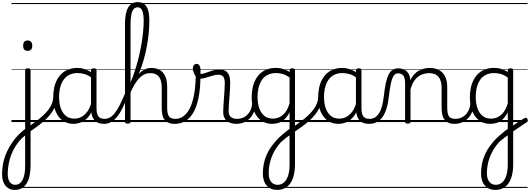

<svg xmlns="http://www.w3.org/2000/svg" viewBox="-110 -1170 5078 1840"><path d="M31 650Q-6 650 -33.5 631.5Q-61 613 -75.5 579.5Q-90 546 -90 499Q-90 442 -78.5 388.5Q-67 335 -44 284.5Q-21 234 12 188Q45 142 88 102Q98 92 109 83.5Q120 75 131 66V-496Q131 -506 137.5 -510.5Q144 -515 157 -515Q171 -515 177 -510.5Q183 -506 183 -496V409Q183 468 173.5 513.5Q164 559 144.5 589.5Q125 620 97 635Q69 650 31 650ZM36 601Q59 601 76 589.5Q93 578 105.5 555.5Q118 533 124.5 498.5Q131 464 131 418V129Q122 135 113.5 142.5Q105 150 98 157Q64 191 39 230.5Q14 270 -2.5 313.5Q-19 357 -27.5 403.5Q-36 450 -36 498Q-36 530 -27.5 553Q-19 576 -2.5 588.5Q14 601 36 601ZM155 -683Q133 -683 122.5 -695Q112 -707 112 -732Q112 -757 122.5 -769.5Q133 -782 155 -782Q177 -782 188 -769.5Q199 -757 199 -732Q199 -707 188 -695Q177 -683 155 -683ZM0 621H316V631H0ZM0 -20H316V0H0ZM0 -505H316V-500H0ZM0 -1141H316V-1131H0Z M171 95Q163 100 156.5 96Q150 92 147 83.5Q144 75 145.5 66Q147 57 154 52Q199 21 237 -8Q275 -37 305 -65Q335 -93 356 -121.5Q377 -150 388.5 -180.5Q400 -211 400 -244Q400 -254 408.5 -257.5Q417 -261 425.5 -257.5Q434 -254 434 -245Q434 -206 424 -171Q414 -136 393.5 -103.5Q373 -71 342 -39Q311 -7 268 26Q225 59 171 95ZM316 621V631ZM316 -20V0ZM316 -505V-500ZM316 -1141V-1131Z M593 17Q538 17 494 -12Q450 -41 425 -98Q400 -155 400 -238Q400 -288 409.5 -331Q419 -374 438 -408.5Q457 -443 484.5 -467.5Q512 -492 548.5 -505.5Q585 -519 630 -519Q668 -519 704.5 -506.5Q741 -494 777 -470V-419Q737 -449 702 -459.5Q667 -470 631 -470Q599 -470 571.5 -460.5Q544 -451 522.5 -432Q501 -413 486.5 -385.5Q472 -358 464 -322Q456 -286 456 -242Q456 -180 472.5 -133Q489 -86 521.5 -59.5Q554 -33 603 -33Q637 -33 669 -49Q701 -65 727.5 -101.5Q754 -138 771 -202L789 -159Q768 -85 734.5 -47Q701 -9 663.5 4Q626 17 593 17ZM889 17Q855 17 831 7Q807 -3 792 -22Q777 -41 769.5 -69Q762 -97 762 -132V-495Q762 -506 769 -510.5Q776 -515 790 -515Q803 -515 809 -510.5Q815 -506 815 -496V-133Q815 -81 832 -56Q849 -31 895 -31Q902 -31 906 -23.5Q910 -16 909.5 -7Q909 2 904.5 9.5Q900 17 889 17ZM316 621H951V631H316ZM316 -20H951V0H316ZM316 -505H951V-500H316ZM316 -1141H951V-1131H316Z M886 17Q874 17 868.5 9.5Q863 2 864 -7Q865 -16 872.5 -23.5Q880 -31 892 -31Q919 -31 943 -44Q967 -57 990 -86Q1013 -115 1037.5 -163Q1062 -211 1091 -281Q1096 -293 1104 -293Q1112 -293 1118 -285.5Q1124 -278 1119 -266Q1093 -192 1066.5 -138.5Q1040 -85 1012 -50.5Q984 -16 953 0.5Q922 17 886 17ZM951 621V631ZM951 -20V0ZM951 -505V-500ZM951 -1141V-1131Z M1565 17Q1529 17 1504.5 6.5Q1480 -4 1465.5 -24Q1451 -44 1445.5 -72.5Q1440 -101 1440 -137V-326Q1440 -374 1428.5 -406Q1417 -438 1393 -453.5Q1369 -469 1330 -469Q1298 -469 1271.5 -456Q1245 -443 1221.5 -417.5Q1198 -392 1176.5 -355Q1155 -318 1134 -269L1115 -279Q1138 -332 1162 -375.5Q1186 -419 1212.5 -451.5Q1239 -484 1270.5 -501.5Q1302 -519 1341 -519Q1386 -519 1420 -500Q1454 -481 1473 -440.5Q1492 -400 1492 -334V-137Q1492 -82 1508 -56.5Q1524 -31 1571 -31Q1580 -31 1585 -23.5Q1590 -16 1589.5 -7Q1589 2 1583 9.5Q1577 17 1565 17ZM1113 15Q1100 15 1094 10.5Q1088 6 1088 -4V-942Q1088 -1047 1118.5 -1098.5Q1149 -1150 1210 -1150Q1249 -1150 1274 -1129.5Q1299 -1109 1310 -1070Q1321 -1031 1321 -977Q1321 -933 1318 -886.5Q1315 -840 1308 -791Q1301 -742 1290.5 -692Q1280 -642 1265.5 -592Q1251 -542 1232.5 -492.5Q1214 -443 1191 -396Q1168 -349 1141 -306V-4Q1141 6 1134 10.5Q1127 15 1113 15ZM1141 -380Q1157 -417 1172.5 -461.5Q1188 -506 1202 -555.5Q1216 -605 1228 -658.5Q1240 -712 1248.5 -765.5Q1257 -819 1262 -872.5Q1267 -926 1267 -974Q1267 -1013 1261.5 -1041Q1256 -1069 1243 -1084.5Q1230 -1100 1208 -1100Q1185 -1100 1170 -1082Q1155 -1064 1148 -1027.5Q1141 -991 1141 -933ZM951 621H1627V631H951ZM951 -20H1627V0H951ZM951 -505H1627V-500H951ZM951 -1141H1627V-1131H951Z M1565 17Q1552 17 1546.5 9.5Q1541 2 1542.5 -7Q1544 -16 1551.5 -23.5Q1559 -31 1571 -31Q1610 -31 1644 -53.5Q1678 -76 1705 -125Q1732 -174 1748 -253.5Q1764 -333 1766 -447Q1766 -453 1773 -456Q1780 -459 1788.5 -458Q1797 -457 1804 -452.5Q1811 -448 1811 -438Q1810 -312 1791 -225Q1772 -138 1739 -84.5Q1706 -31 1661.5 -7Q1617 17 1565 17ZM1627 621H1652V631H1627ZM1627 -20H1652V0H1627ZM1627 -505H1652V-500H1627ZM1627 -1141H1652V-1131H1627Z M2156 17Q2131 17 2108 11Q2085 5 2067 -8.5Q2049 -22 2039 -44Q2029 -66 2029 -97Q2029 -124 2031.5 -159Q2034 -194 2036.5 -232.5Q2039 -271 2041.5 -307Q2044 -343 2044 -374Q2044 -419 2028.5 -436.5Q2013 -454 1982 -454Q1957 -454 1924.5 -444Q1892 -434 1860 -424.5Q1828 -415 1802 -415Q1786 -415 1771.5 -431.5Q1757 -448 1747.5 -471.5Q1738 -495 1738 -514Q1738 -527 1742 -536.5Q1746 -546 1754.5 -552Q1763 -558 1774 -558Q1794 -558 1803 -540Q1812 -522 1812 -497Q1812 -488 1811.5 -479Q1811 -470 1810 -462Q1827 -461 1847.5 -467Q1868 -473 1891.5 -482Q1915 -491 1940 -497.5Q1965 -504 1991 -504Q2027 -504 2050 -491Q2073 -478 2084.5 -449.5Q2096 -421 2096 -376Q2096 -345 2093.5 -308.5Q2091 -272 2088.5 -235Q2086 -198 2083.5 -165Q2081 -132 2081 -108Q2081 -68 2102 -49.5Q2123 -31 2162 -31Q2173 -31 2178 -23.5Q2183 -16 2182.5 -7Q2182 2 2175.5 9.5Q2169 17 2156 17ZM1652 621H2220V631H1652ZM1652 -20H2220V0H1652ZM1652 -505H2220V-500H1652ZM1652 -1141H2220V-1131H1652Z M2155 17Q2144 17 2138.5 9.5Q2133 2 2133.5 -7Q2134 -16 2141 -23.5Q2148 -31 2161 -31Q2194 -31 2220.5 -43Q2247 -55 2266 -76Q2285 -97 2295.5 -125Q2306 -153 2307 -186Q2308 -198 2317 -201.5Q2326 -205 2334.5 -201.5Q2343 -198 2342 -186Q2341 -142 2326.5 -104.5Q2312 -67 2287.5 -40Q2263 -13 2229 2Q2195 17 2155 17ZM2220 621V631ZM2220 -20V0ZM2220 -505V-500ZM2220 -1141V-1131Z M2546 650Q2483 650 2446 608.5Q2409 567 2409 493Q2409 443 2418.5 397.5Q2428 352 2446.5 310.5Q2465 269 2493.5 230Q2522 191 2559 153Q2577 137 2594.5 121.5Q2612 106 2630 91.5Q2648 77 2665 65V-94Q2640 -45 2611 -21.5Q2582 2 2552.5 9.5Q2523 17 2495 17Q2440 17 2396 -12.5Q2352 -42 2327 -99Q2302 -156 2302 -238Q2302 -288 2311.5 -331Q2321 -374 2340 -408.5Q2359 -443 2386.5 -468Q2414 -493 2450.5 -506Q2487 -519 2532 -519Q2557 -519 2578 -515.5Q2599 -512 2620 -503.5Q2641 -495 2665 -480V-497Q2665 -506 2671.5 -510.5Q2678 -515 2692 -515Q2705 -515 2711 -510.5Q2717 -506 2717 -497V402Q2717 463 2705.5 509.5Q2694 556 2672 587Q2650 618 2618 634Q2586 650 2546 650ZM2552 601Q2585 601 2610.5 579.5Q2636 558 2650.5 515Q2665 472 2665 409V127Q2651 136 2637.5 146.5Q2624 157 2610.5 168Q2597 179 2583 191Q2555 222 2533 256.5Q2511 291 2496 328.5Q2481 366 2473 406.5Q2465 447 2465 490Q2465 524 2475 549Q2485 574 2504.5 587.5Q2524 601 2552 601ZM2505 -33Q2537 -33 2567.5 -47Q2598 -61 2623.5 -93Q2649 -125 2665 -181V-428Q2630 -452 2598 -461Q2566 -470 2533 -470Q2501 -470 2473.5 -460.5Q2446 -451 2424.5 -432.5Q2403 -414 2388.5 -386Q2374 -358 2366 -322Q2358 -286 2358 -242Q2358 -180 2374.5 -133Q2391 -86 2423.5 -59.5Q2456 -33 2505 -33ZM2220 621H2855V631H2220ZM2220 -20H2855V0H2220ZM2220 -505H2855V-500H2220ZM2220 -1141H2855V-1131H2220Z M2710 95Q2702 100 2695.5 96Q2689 92 2686 83.5Q2683 75 2684.5 66Q2686 57 2693 52Q2738 21 2776 -8Q2814 -37 2844 -65Q2874 -93 2895 -121.5Q2916 -150 2927.5 -180.5Q2939 -211 2939 -244Q2939 -254 2947.5 -257.5Q2956 -261 2964.5 -257.5Q2973 -254 2973 -245Q2973 -206 2963 -171Q2953 -136 2932.5 -103.5Q2912 -71 2881 -39Q2850 -7 2807 26Q2764 59 2710 95ZM2855 621V631ZM2855 -20V0ZM2855 -505V-500ZM2855 -1141V-1131Z M3132 17Q3077 17 3033 -12Q2989 -41 2964 -98Q2939 -155 2939 -238Q2939 -288 2948.5 -331Q2958 -374 2977 -408.5Q2996 -443 3023.5 -467.5Q3051 -492 3087.5 -505.5Q3124 -519 3169 -519Q3207 -519 3243.5 -506.5Q3280 -494 3316 -470V-419Q3276 -449 3241 -459.5Q3206 -470 3170 -470Q3138 -470 3110.5 -460.5Q3083 -451 3061.5 -432Q3040 -413 3025.5 -385.5Q3011 -358 3003 -322Q2995 -286 2995 -242Q2995 -180 3011.5 -133Q3028 -86 3060.5 -59.5Q3093 -33 3142 -33Q3176 -33 3208 -49Q3240 -65 3266.5 -101.5Q3293 -138 3310 -202L3328 -159Q3307 -85 3273.5 -47Q3240 -9 3202.5 4Q3165 17 3132 17ZM3428 17Q3394 17 3370 7Q3346 -3 3331 -22Q3316 -41 3308.5 -69Q3301 -97 3301 -132V-495Q3301 -506 3308 -510.5Q3315 -515 3329 -515Q3342 -515 3348 -510.5Q3354 -506 3354 -496V-133Q3354 -81 3371 -56Q3388 -31 3434 -31Q3441 -31 3445 -23.5Q3449 -16 3448.5 -7Q3448 2 3443.5 9.5Q3439 17 3428 17ZM2855 621H3490V631H2855ZM2855 -20H3490V0H2855ZM2855 -505H3490V-500H2855ZM2855 -1141H3490V-1131H2855Z M3425 17Q3416 17 3411.5 9.5Q3407 2 3407.5 -7Q3408 -16 3414 -23.5Q3420 -31 3431 -31Q3462 -31 3484.5 -45.5Q3507 -60 3524 -87.5Q3541 -115 3551.5 -155Q3562 -195 3568 -247Q3576 -318 3586.5 -369Q3597 -420 3612.5 -452Q3628 -484 3650.5 -499.5Q3673 -515 3706 -515Q3715 -515 3719.5 -508Q3724 -501 3723.5 -491.5Q3723 -482 3718 -474.5Q3713 -467 3704 -467Q3686 -467 3673 -455.5Q3660 -444 3650 -419Q3640 -394 3632.5 -354Q3625 -314 3618 -257Q3611 -186 3595.5 -134.5Q3580 -83 3556 -49Q3532 -15 3499.5 1Q3467 17 3425 17ZM3490 621H3590V631H3490ZM3490 -20H3590V0H3490ZM3490 -505H3590V-500H3490ZM3490 -1141H3590V-1131H3490Z M4249 17Q4212 17 4187.5 6.5Q4163 -4 4149 -24Q4135 -44 4128.5 -72.5Q4122 -101 4122 -137V-326Q4122 -371 4110 -403Q4098 -435 4071.5 -452Q4045 -469 4002 -469Q3975 -469 3947.5 -461Q3920 -453 3896.5 -435Q3873 -417 3854.5 -387.5Q3836 -358 3824 -314V-4Q3824 6 3817.5 10.5Q3811 15 3797 15Q3784 15 3778 10.5Q3772 6 3772 -4V-374Q3772 -424 3755 -445.5Q3738 -467 3704 -467Q3693 -467 3687.5 -474.5Q3682 -482 3682.5 -491.5Q3683 -501 3689 -508Q3695 -515 3706 -515Q3734 -515 3754.5 -507Q3775 -499 3789.5 -484.5Q3804 -470 3812 -450Q3820 -430 3822 -405V-401Q3838 -435 3859 -457.5Q3880 -480 3905 -493.5Q3930 -507 3956.5 -513Q3983 -519 4009 -519Q4057 -519 4094.5 -500Q4132 -481 4154 -440.5Q4176 -400 4176 -334V-137Q4176 -82 4191.5 -56.5Q4207 -31 4255 -31Q4264 -31 4269 -23.5Q4274 -16 4273.5 -7Q4273 2 4267 9.5Q4261 17 4249 17ZM3590 621H4311V631H3590ZM3590 -20H4311V0H3590ZM3590 -505H4311V-500H3590ZM3590 -1141H4311V-1131H3590Z M4246 17Q4235 17 4229.5 9.5Q4224 2 4224.5 -7Q4225 -16 4232 -23.5Q4239 -31 4252 -31Q4285 -31 4311.5 -43Q4338 -55 4357 -76Q4376 -97 4386.5 -125Q4397 -153 4398 -186Q4399 -198 4408 -201.5Q4417 -205 4425.5 -201.5Q4434 -198 4433 -186Q4432 -142 4417.5 -104.5Q4403 -67 4378.5 -40Q4354 -13 4320 2Q4286 17 4246 17ZM4311 621V631ZM4311 -20V0ZM4311 -505V-500ZM4311 -1141V-1131Z M4789 47Q4804 36 4820 24.5Q4836 13 4852.5 2Q4869 -9 4885.5 -19.5Q4902 -30 4917 -38Q4926 -44 4933.5 -40.5Q4941 -37 4945 -29Q4949 -21 4947 -12Q4945 -3 4935 3Q4921 13 4903 24.5Q4885 36 4867 48.5Q4849 61 4830.5 73.5Q4812 86 4796 97ZM4637 650Q4574 650 4537 608.5Q4500 567 4500 493Q4500 443 4509.5 397.5Q4519 352 4537.5 310.5Q4556 269 4584.5 230Q4613 191 4650 153Q4668 137 4685.5 121.5Q4703 106 4721 91.5Q4739 77 4756 65V-94Q4731 -45 4702 -21.5Q4673 2 4643.5 9.5Q4614 17 4586 17Q4531 17 4487 -12.5Q4443 -42 4418 -99Q4393 -156 4393 -238Q4393 -288 4402.5 -331Q4412 -374 4431 -408.5Q4450 -443 4477.5 -468Q4505 -493 4541.5 -506Q4578 -519 4623 -519Q4648 -519 4669 -515.5Q4690 -512 4711 -503.5Q4732 -495 4756 -480V-497Q4756 -506 4762.5 -510.5Q4769 -515 4783 -515Q4796 -515 4802 -510.5Q4808 -506 4808 -497V402Q4808 463 4796.5 509.5Q4785 556 4763 587Q4741 618 4709 634Q4677 650 4637 650ZM4643 601Q4676 601 4701.5 579.5Q4727 558 4741.5 515Q4756 472 4756 409V127Q4742 136 4728.5 146.5Q4715 157 4701.5 168Q4688 179 4674 191Q4646 222 4624 256.5Q4602 291 4587 328.5Q4572 366 4564 406.5Q4556 447 4556 490Q4556 524 4566 549Q4576 574 4595.5 587.5Q4615 601 4643 601ZM4596 -33Q4628 -33 4658.5 -47Q4689 -61 4714.5 -93Q4740 -125 4756 -181V-428Q4721 -452 4689 -461Q4657 -470 4624 -470Q4592 -470 4564.5 -460.5Q4537 -451 4515.5 -432.5Q4494 -414 4479.5 -386Q4465 -358 4457 -322Q4449 -286 4449 -242Q4449 -180 4465.5 -133Q4482 -86 4514.5 -59.5Q4547 -33 4596 -33ZM4311 621H4946V631H4311ZM4311 -20H4946V0H4311ZM4311 -505H4946V-500H4311ZM4311 -1141H4946V-1131H4311Z"/></svg>

Font: Playwrite BR Guides
Style: Regular
Weight: 400
Designer: Veronika Burian, José Scaglione
Foundry: TypeTogether
Version: Version 1.003